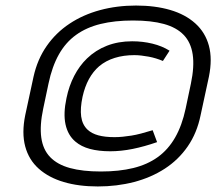

<svg xmlns="http://www.w3.org/2000/svg" viewBox="-20 -604 780 693"><path d="M704 -188 734 -327Q747 -391 734 -439Q721 -487 685 -519.5Q649 -552 594.5 -568Q540 -584 471 -584Q402 -584 341 -567.5Q280 -551 231 -518.5Q182 -486 148.5 -438Q115 -390 101 -327L71 -188Q58 -124 71 -75.5Q84 -27 120 5Q156 37 210 53Q264 69 333 69Q402 69 463.5 53Q525 37 574.5 5Q624 -27 657.5 -75.5Q691 -124 704 -188ZM669 -302 650 -212Q637 -151 612 -107.5Q587 -64 549.5 -37Q512 -10 461 2.5Q410 15 344 15Q278 15 232.5 2.5Q187 -10 161 -37Q135 -64 129 -107.5Q123 -151 136 -212L155 -302Q168 -364 192.5 -407.5Q217 -451 254.5 -478Q292 -505 343 -517.5Q394 -530 460 -530Q526 -530 571.5 -517.5Q617 -505 643 -478Q669 -451 675.5 -407.5Q682 -364 669 -302ZM568 -384 592 -421Q565 -438 530 -446.5Q495 -455 457 -455Q407 -455 366 -439Q325 -423 294 -393Q267 -367 248 -330.5Q229 -294 220 -250Q208 -194 216.5 -155Q225 -116 252 -93Q273 -75 304.5 -66.5Q336 -58 378 -58Q417 -58 459 -66.5Q501 -75 547 -91L531 -134Q508 -127 489 -122Q470 -117 454 -114.5Q438 -112 423 -110.5Q408 -109 393 -109Q359 -109 335 -115.5Q311 -122 296 -136Q277 -154 273 -183.5Q269 -213 278 -255Q286 -291 301 -318.5Q316 -346 338 -365Q362 -385 394 -395Q426 -405 465 -405Q477 -405 490 -403.5Q503 -402 516.5 -399.5Q530 -397 543 -393Q556 -389 568 -384Z"/></svg>

Font: Advent Pro
Style: Italic
Weight: 400
Italic angle: -12°
Designer: VivaRado, Andreas Kalpakidis
Foundry: VivaRado, Andreas Kalpakidis
Version: Version 3.000